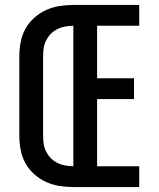

<svg xmlns="http://www.w3.org/2000/svg" viewBox="-20 -755 640 775"><path d="M276 0Q248 0 219.5 -4.5Q191 -9 165 -21Q139 -33 117.5 -52.5Q96 -72 82.5 -96.5Q69 -121 63.5 -149.5Q58 -178 58 -206V-529Q58 -557 63.5 -585.5Q69 -614 82.5 -638.5Q96 -663 117.5 -682.5Q139 -702 165 -714Q191 -726 219.5 -730.5Q248 -735 276 -735H542V-651H372V-439H521V-355H372V-84H542V0ZM276 -84V-651Q260 -651 243.5 -648Q227 -645 212.5 -638Q198 -631 186 -619Q174 -607 166.5 -592.5Q159 -578 156.5 -561.5Q154 -545 154 -529V-206Q154 -190 156.5 -173.5Q159 -157 166.5 -142.5Q174 -128 186 -116Q198 -104 212.5 -97Q227 -90 243.5 -87Q260 -84 276 -84Z"/></svg>

Font: Iosevka SS04 Medium Extended
Style: Regular
Weight: 500
Width: 7
Monospace: yes
Designer: Belleve Invis
Foundry: Belleve Invis
Version: Version 19.0.0; ttfautohint (v1.8.4)